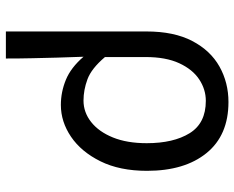

<svg xmlns="http://www.w3.org/2000/svg" viewBox="-92 -505 797 653"><g transform="rotate(90 306.5 -178.5)"><path d="M87 200V-278Q87 -372 119.5 -434Q152 -496 206.5 -526.5Q261 -557 327 -557Q440 -557 500.5 -482.5Q561 -408 561 -280Q561 -187 528.5 -121.5Q496 -56 445 -21.5Q394 13 337 13Q293 13 251.5 -4Q210 -21 173 -64Q175 -15 176 26.5Q177 68 178 109.5Q179 151 179 200ZM322 -64Q362 -64 395 -90Q428 -116 447.5 -164Q467 -212 467 -279Q467 -370 433 -425Q399 -480 323 -480Q284 -480 250 -457.5Q216 -435 195 -389.5Q174 -344 174 -275V-137Q213 -91 249.5 -77.5Q286 -64 322 -64Z"/></g></svg>

Font: Chocolate Classical Sans
Style: Regular
Weight: 400
Designer: 田海東、宇文滿月
Foundry: Moonlit Owen
Version: Version 1.001